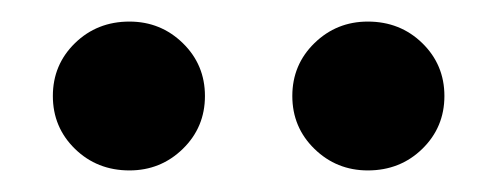

<svg xmlns="http://www.w3.org/2000/svg" viewBox="-20 -805 462 178"><path d="M100 -785Q129 -785 149.5 -765Q170 -745 170 -716Q170 -687 149.5 -667Q129 -647 100 -647Q70 -647 49.5 -667Q29 -687 29 -716Q29 -745 49.5 -765Q70 -785 100 -785ZM321 -785Q351 -785 371.5 -765Q392 -745 392 -716Q392 -687 371.5 -667Q351 -647 321 -647Q292 -647 271.5 -667Q251 -687 251 -716Q251 -745 271.5 -765Q292 -785 321 -785Z"/></svg>

Font: FiraGO Medium
Style: Regular
Weight: 500
Designer: bBox Type
Foundry: bBox Type GmbH
Version: Version 1.001;PS 001.001;hotconv 1.0.88;makeotf.lib2.5.64775